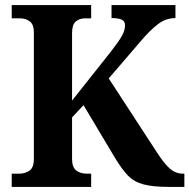

<svg xmlns="http://www.w3.org/2000/svg" viewBox="-20 -734 744 754"><path d="M26 0V-52H55Q79 -52 96 -64Q113 -76 113 -110V-606Q113 -638 97 -650Q81 -662 59 -662H26V-714H338V-662H315Q292 -662 277.5 -649.5Q263 -637 263 -604V-339L416 -532Q444 -568 457.5 -591Q471 -614 471 -635Q471 -650 458.5 -656.5Q446 -663 418 -663V-714H669V-663Q631 -663 599.5 -638.5Q568 -614 535 -575L407 -426L596 -136Q625 -91 647.5 -71.5Q670 -52 699 -52H704V0H644Q580 0 543 -10Q506 -20 482 -45Q458 -70 431 -115L308 -321L263 -273V-110Q263 -77 279.5 -64.5Q296 -52 321 -52H338V0Z"/></svg>

Font: Noto Serif Khmer SemiCondensed
Style: Bold
Weight: 700
Width: 4
Designer: Danh Hong and the Monotype Design Team
Foundry: Monotype Imaging Inc.
Version: Version 2.004; ttfautohint (v1.8.4.7-5d5b)